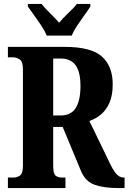

<svg xmlns="http://www.w3.org/2000/svg" viewBox="-20 -951 650 971"><path d="M20 0V-53H48Q65 -53 80.5 -63Q96 -73 96 -113V-600Q96 -640 79.5 -650.5Q63 -661 48 -661H20V-714H306Q441 -714 495.5 -665Q550 -616 550 -525Q550 -468 533.5 -431Q517 -394 490.5 -372Q464 -350 432 -339L530 -137Q550 -93 567 -73Q584 -53 605 -53H610V0H576Q505 0 457.5 -17Q410 -34 388 -90L297 -309H249V-113Q249 -73 261 -63Q273 -53 293 -53H311V0ZM287 -367Q339 -367 363 -405Q387 -443 387 -516Q387 -588 362 -621.5Q337 -655 287 -655H249V-367ZM216 -771Q207 -794 189.5 -820.5Q172 -847 153 -873Q134 -899 121 -918V-931H190Q205 -912 232.5 -885Q260 -858 279 -836Q297 -858 325.5 -885Q354 -912 369 -931H437V-918Q425 -899 406 -873Q387 -847 369.5 -820.5Q352 -794 343 -771Z"/></svg>

Font: Noto Serif Khmer ExtraCondensed ExtraBold
Style: Regular
Weight: 800
Width: 2
Designer: Danh Hong and the Monotype Design Team
Foundry: Monotype Imaging Inc.
Version: Version 2.004; ttfautohint (v1.8.4.7-5d5b)